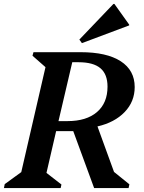

<svg xmlns="http://www.w3.org/2000/svg" viewBox="-46 -955 731 975"><path d="M-26 0 -22 -20 62 -81 185 -614 119 -672 124 -690H363Q496 -690 567 -644Q638 -598 638 -513Q638 -439 587 -386Q536 -333 449 -313L533 -82L611 -19L607 0H432L326 -289H239L190 -77L266 -18L262 0ZM353 -639H321L251 -340H297Q393 -340 446.5 -386Q500 -432 500 -515Q500 -578 464 -608.5Q428 -639 353 -639ZM370 -736 357 -754 530 -935H535L610 -830V-826Z"/></svg>

Font: Platypi Medium
Style: Italic
Weight: 500
Italic angle: -13°
Designer: David Sargent
Foundry: Bolt Cutter Type
Version: Version 1.200; ttfautohint (v1.8.4.7-5d5b)